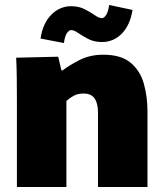

<svg xmlns="http://www.w3.org/2000/svg" viewBox="-20 -752 662 772"><path d="M48 -337Q48 -389 47.5 -435Q47 -481 45 -520L214 -524L227 -469H232Q256 -488 298.5 -510Q341 -532 395 -532Q467 -532 505.5 -499.5Q544 -467 558.5 -415Q573 -363 573 -304V0H374V-300Q374 -336 360.5 -356Q347 -376 316 -376Q293 -376 276.5 -367Q260 -358 247 -346V0H48ZM419 -732 513 -712Q503 -651 470 -617Q437 -583 390 -583Q359 -583 335.5 -595Q312 -607 295 -619Q278 -631 266 -631Q258 -631 249.5 -619.5Q241 -608 237 -579L143 -597Q152 -658 186 -692.5Q220 -727 266 -727Q297 -727 320.5 -715Q344 -703 361 -691Q378 -679 390 -679Q398 -679 406.5 -691.5Q415 -704 419 -732Z"/></svg>

Font: Murecho Black
Style: Regular
Weight: 900
Designer: Neil Summerour
Foundry: Positype
Version: Version 1.010; ttfautohint (v1.8.3)